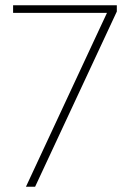

<svg xmlns="http://www.w3.org/2000/svg" viewBox="-20 -713 509 733"><path d="M352 -586 388 -663V-664H30V-693H426V-669L114 0H79Z"/></svg>

Font: Murecho Thin ExtraLight
Style: Regular
Weight: 250
Version: Version 1.010